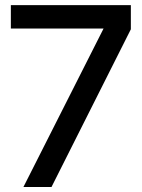

<svg xmlns="http://www.w3.org/2000/svg" viewBox="-20 -748 567 768"><path d="M73.7 0 394 -633.3V-633.8H23.4V-727.5H503.4V-630.9L186 0Z"/></svg>

Font: Inter Display Medium
Style: Regular
Weight: 500
Designer: Rasmus Andersson
Foundry: rsms
Version: Version 4.001;git-9221beed3